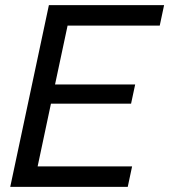

<svg xmlns="http://www.w3.org/2000/svg" viewBox="-20 -730 661 750"><path d="M171 -710H621L604 -630H244L195 -400H508L492 -325H179L127 -80H496L479 0H20Z"/></svg>

Font: Raleway Thin Medium
Style: Italic
Weight: 500
Italic angle: -12°
Version: Version 4.026